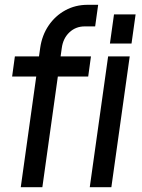

<svg xmlns="http://www.w3.org/2000/svg" viewBox="-20 -780 590 800"><path d="M66.5 0H156.5L221 -461H347.5L359 -545H232.5L237.5 -580.5Q243 -620.5 269.2 -645.2Q295.5 -670 333 -670H376.5L389 -760H345.5Q294 -760 252 -737Q210 -714 182.5 -673.5Q155 -633 147.5 -580.5L142.5 -545H42L30.5 -461H131ZM438 -598.5H528L545 -720H455ZM354 0H444L520.5 -545H430.5Z"/></svg>

Font: Mohave Medium
Style: Italic
Weight: 500
Italic angle: -8°
Designer: Gumpita Rahayu
Foundry: Tokotype
Version: Version 2.002; ttfautohint (v1.8.3)